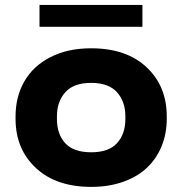

<svg xmlns="http://www.w3.org/2000/svg" viewBox="-20 -729 721 759"><path d="M41.5 -258.8V-269Q41.5 -346.7 76.2 -407.2Q110.8 -467.8 179 -502.9Q247.1 -538.1 339.8 -538.1Q480 -538.1 559.6 -463.1Q639.2 -388.2 639.2 -269V-258.8Q639.2 -200.7 619.1 -151.6Q599.1 -102.5 561.8 -66.7Q524.4 -30.8 467.5 -10.5Q410.6 9.8 340.8 9.8Q201.7 9.8 121.6 -65.2Q41.5 -140.1 41.5 -258.8ZM205.1 -269V-258.8Q205.1 -198.7 238 -162.8Q271 -127 340.8 -127Q409.7 -127 442.6 -163.1Q475.6 -199.2 475.6 -258.8V-269Q475.6 -327.6 442.4 -364.5Q409.2 -401.4 339.8 -401.4Q271.5 -401.4 238.3 -364.5Q205.1 -327.6 205.1 -269ZM543 -709.5V-623H136.2V-709.5Z"/></svg>

Font: Bert Sans Black
Style: Regular
Weight: 900
Designer: Christian Robertson, Adam Twardoch, & Cristiano Sobral
Foundry: Google
Version: Version 12.135;January 10, 2020;FontCreator 12.0.0.2547 64-b